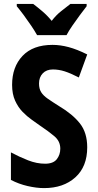

<svg xmlns="http://www.w3.org/2000/svg" viewBox="-20 -954 501 984"><path d="M427 -199Q427 -100 366 -45Q305 10 206 10Q167 10 121.5 -0.5Q76 -11 36 -32V-173Q79 -150 123.5 -132.5Q168 -115 211 -115Q253 -115 271 -138Q289 -161 289 -192Q289 -230 259 -255.5Q229 -281 184 -311Q166 -324 142.5 -340.5Q119 -357 96 -380.5Q73 -404 57.5 -438Q42 -472 42 -519Q42 -611 95.5 -667.5Q149 -724 249 -724Q289 -724 332 -712.5Q375 -701 427 -675L384 -557Q341 -579 311 -588.5Q281 -598 251 -598Q218 -598 199 -578Q180 -558 180 -526Q180 -499 191 -481.5Q202 -464 225 -448Q248 -432 283 -410Q352 -369 389.5 -321.5Q427 -274 427 -199ZM170 -774Q159 -794 140.5 -821.5Q122 -849 102 -876Q82 -903 66 -922V-934H150Q170 -919 196 -897Q222 -875 245 -847Q267 -876 293 -896.5Q319 -917 341 -934H424V-922Q409 -903 389 -876Q369 -849 350.5 -822Q332 -795 321 -774Z"/></svg>

Font: Noto Sans Kannada Condensed
Style: Bold
Weight: 700
Width: 3
Designer: Jelle Bosma - Monotype Design Team
Foundry: Monotype Imaging Inc.
Version: Version 2.005; ttfautohint (v1.8.4.7-5d5b)